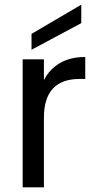

<svg xmlns="http://www.w3.org/2000/svg" viewBox="-20 -802 413 822"><path d="M168 -459Q192 -506 236.5 -532Q281 -558 345 -558V-464H321Q168 -464 168 -298V0H77V-548H168ZM328 -703 115 -589V-657L328 -782Z"/></svg>

Font: MSTAGE
Style: Regular
Weight: 400
Designer: Ninad Kale (Devanagari), Jonny Pinhorn (Latin)
Foundry: Indian Type Foundry
Version: 4.004